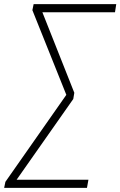

<svg xmlns="http://www.w3.org/2000/svg" viewBox="-38 -725 580 925"><path d="M-18 180 -12 151 292 -283 286 -257 118 -676 124 -705H522L516 -666H154L159 -684L320 -278L315 -248L23 168L25 141H388L381 180Z"/></svg>

Font: Nunito Sans 10pt Condensed ExtraLight
Style: Italic
Weight: 250
Width: 3
Italic angle: -9°
Designer: Vernon Adams
Foundry: Vernon Adams
Version: Version 3.101;gftools[0.9.27]